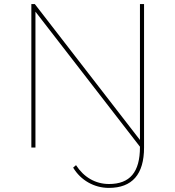

<svg xmlns="http://www.w3.org/2000/svg" viewBox="-20 -720 856 937"><path d="M511 197C625 197 683 131 683 0V-700H663V-37L150 -700H133V0H153V-663L663 -4V-2C663 120 614 178 512 178C446 178 389 145 351 86L337 98C374 160 440 197 511 197Z"/></svg>

Font: Montserrat-Alt1 Thin
Style: Regular
Weight: 100
Designer: Differentunic
Foundry: Differentunic
Version: Version 7.222